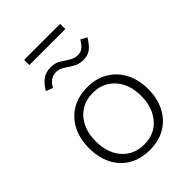

<svg xmlns="http://www.w3.org/2000/svg" viewBox="-234 -906 1018 1018"><g transform="rotate(-45 275.0 -397.0)"><path d="M275 8Q207 8 157 -21.5Q107 -51 80 -104Q53 -157 53 -227Q53 -297 80 -350Q107 -403 157 -433Q207 -463 275 -463Q343 -463 392.5 -433Q442 -403 469.5 -350Q497 -297 497 -227Q497 -157 469.5 -104Q442 -51 392.5 -21.5Q343 8 275 8ZM275 -34Q353 -34 399 -88.5Q445 -143 445 -228Q445 -316 397.5 -368.5Q350 -421 275 -421Q197 -421 150.5 -367.5Q104 -314 104 -228Q104 -141 150.5 -87.5Q197 -34 275 -34ZM428 -668 463 -649Q439 -610 417.5 -594.5Q396 -579 363 -579Q331 -579 306.5 -593.5Q282 -608 260.5 -622.5Q239 -637 215 -637Q194 -637 176.5 -626Q159 -615 144 -589L105 -603Q123 -635 148.5 -655Q174 -675 214 -675Q245 -675 268 -661Q291 -647 313 -632.5Q335 -618 362 -618Q381 -618 396 -628.5Q411 -639 428 -668ZM141 -763V-802H411V-763Z"/></g></svg>

Font: Inconsolata SemiExpanded Light
Style: Regular
Weight: 300
Width: 6
Monospace: yes
Designer: Raph Levien, Cyreal, Brenton Simpson
Foundry: Raph Levien, Cyreal, Google
Version: Version 3.001; ttfautohint (v1.8.2.53-6de2)